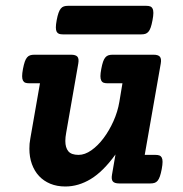

<svg xmlns="http://www.w3.org/2000/svg" viewBox="-20 -643 640 673"><path d="M384.8 -101.6Q341.8 -42 298.3 -15.6Q254.9 10.7 209 10.7Q179.7 10.7 156.2 1Q132.8 -8.8 116.7 -26.1Q100.6 -43.5 91.8 -67.9Q83 -92.3 83 -121.6Q83 -130.4 83.7 -139.4Q84.5 -148.4 86.4 -158.2L120.1 -351.1H82.5Q74.2 -351.1 68.8 -353Q63.5 -355 60.5 -360.6Q57.6 -366.2 57.6 -376Q57.6 -385.7 60.5 -401.4Q63.5 -417 66.9 -426.8Q70.3 -436.5 75 -441.9Q79.6 -447.3 85.7 -449.2Q91.8 -451.2 100.1 -451.2H229Q245.6 -451.2 251.5 -444.1Q257.3 -437 254.4 -420.4L211.9 -177.2Q209 -161.6 209 -148.9Q209 -125.5 219.5 -112.8Q230 -100.1 255.4 -100.1Q277.3 -100.1 300.3 -116.2Q323.2 -132.3 343 -158.7Q362.8 -185.1 377.7 -218.3Q392.6 -251.5 398.4 -286.1L409.2 -351.1H356.9Q348.6 -351.1 343.3 -353Q337.9 -355 335 -360.6Q332 -366.2 332 -376Q332 -385.7 335 -401.4Q337.9 -417 341.3 -426.8Q344.7 -436.5 349.4 -441.9Q354 -447.3 360.1 -449.2Q366.2 -451.2 374.5 -451.2H518.1Q534.7 -451.2 540.5 -444.1Q546.4 -437 543.5 -420.4L487.3 -100.1H524.9Q533.2 -100.1 538.6 -98.1Q543.9 -96.2 546.9 -90.8Q549.8 -85.4 549.8 -75.7Q549.8 -65.9 546.9 -50.3Q543.9 -34.7 540.5 -24.9Q537.1 -15.1 532.5 -9.5Q527.8 -3.9 521.7 -2Q515.6 0 507.3 0H397.9Q381.3 0 375.5 -7.1Q369.6 -14.2 372.6 -30.8ZM492.7 -622.6Q501 -622.6 506.3 -620.6Q511.7 -618.7 514.6 -613Q517.6 -607.4 517.6 -597.7Q517.6 -587.9 514.6 -572.3Q511.7 -556.6 508.3 -546.9Q504.9 -537.1 500.2 -531.7Q495.6 -526.4 489.5 -524.4Q483.4 -522.5 475.1 -522.5H200.7Q192.4 -522.5 187 -524.4Q181.6 -526.4 178.7 -531.7Q175.8 -537.1 175.8 -546.9Q175.8 -556.6 178.7 -572.3Q181.6 -587.9 185.1 -597.7Q188.5 -607.4 193.1 -613Q197.8 -618.7 203.9 -620.6Q210 -622.6 218.3 -622.6Z"/></svg>

Font: Courier Prime
Style: Bold Italic
Weight: 700
Monospace: yes
Designer: Alan Dague-Greene
Foundry: Quote-Unquote Apps
Version: Version 1.202